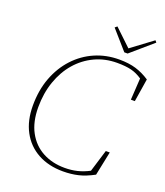

<svg xmlns="http://www.w3.org/2000/svg" viewBox="-157 -971 938 1091"><g transform="rotate(20 311.5 -425.0)"><path d="M353 15Q266 15 201 -20.5Q136 -56 100.5 -122Q65 -188 65 -279Q65 -372 93.5 -447.5Q122 -523 173 -578Q224 -633 291.5 -662.5Q359 -692 438 -692Q496 -692 539 -679Q582 -666 623 -639L601 -500H577L585 -631Q553 -653 519 -661.5Q485 -670 433 -670Q360 -670 298.5 -641Q237 -612 192 -560Q147 -508 122 -436.5Q97 -365 97 -280Q97 -192 130 -131Q163 -70 221.5 -38.5Q280 -7 355 -7Q395 -7 430.5 -15.5Q466 -24 502 -43L543 -177H567L537 -32Q487 -5 444.5 5Q402 15 353 15ZM363 -865 464 -769 593 -865 602 -854 470 -740H450L350 -854Z"/></g></svg>

Font: Source Serif Pro ExtraLight
Style: Italic
Weight: 200
Italic angle: -12°
Designer: Frank Grießhammer
Foundry: Adobe Systems Incorporated
Version: Version 3.001;hotconv 1.0.111;makeotfexe 2.5.65597